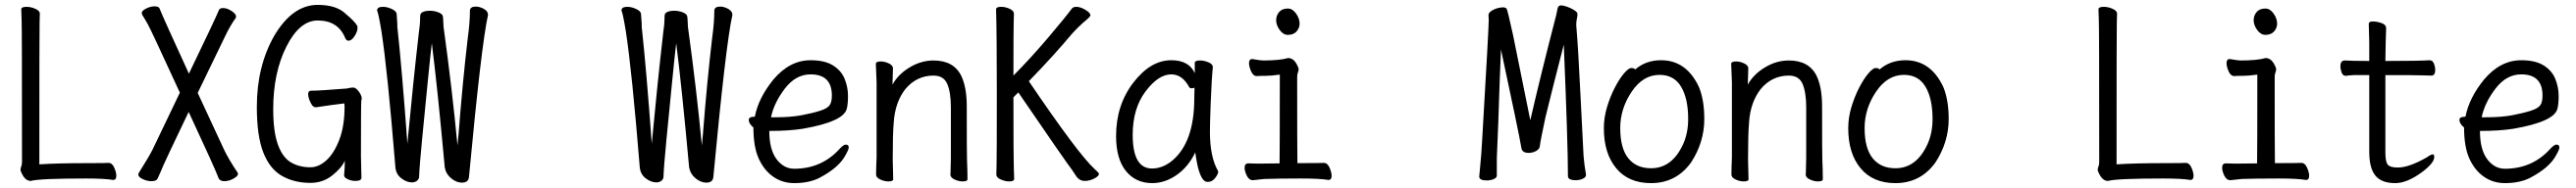

<svg xmlns="http://www.w3.org/2000/svg" viewBox="-20 -733 10540 771"><path d="M106 9Q84 9 70 -20Q64 -31 64 -37Q64 -44 67 -50.5Q70 -57 70 -70Q70 -621 68.5 -649.5Q67 -678 67 -695Q67 -705 89 -705Q106 -705 124.5 -697Q143 -689 143 -677Q143 -665 142 -639.5Q141 -614 141 -59Q213 -64 349 -64Q411 -64 424 -65Q439 -65 447.5 -45.5Q456 -26 456 -12Q456 5 443 5Q408 -1 331 -1Q141 -1 106 9Z M599 10Q582 10 564 1.5Q546 -7 546 -17Q546 -20 548 -24Q590 -91 604 -119L716 -353Q599 -608 586 -631.5Q573 -655 562 -672Q560 -677 560 -679Q560 -689 578 -698Q596 -707 612 -707Q630 -707 633 -698Q647 -662 753 -431Q859 -651 876 -692Q879 -700 893 -700Q909 -700 927.5 -688Q946 -676 946 -665L945 -660Q922 -628 902 -586L789 -352L897 -119Q916 -79 953 -24L954 -20Q954 -11 935.5 -0.5Q917 10 898 10Q881 10 875 -1Q860 -42 752 -274Q656 -73 649 -56Q635 -22 625 -1Q621 10 599 10Z M1250 17Q1184 17 1134 -11.5Q1084 -40 1057.5 -107.5Q1031 -175 1031 -295Q1031 -461 1102 -586Q1177 -713 1280 -713Q1358 -713 1396 -675Q1431 -646 1442 -627L1443 -618Q1443 -604 1431 -585Q1419 -566 1406 -566Q1398 -566 1393 -576Q1364 -649 1280 -649Q1206 -649 1152 -542Q1098 -435 1098 -285Q1098 -195 1116.5 -142Q1135 -89 1169 -68Q1203 -47 1250 -47Q1284 -47 1315.5 -75.5Q1347 -104 1368.5 -160Q1390 -216 1390 -296L1389 -309Q1331 -302 1273 -293Q1263 -293 1256.5 -302.5Q1250 -312 1245.5 -324.5Q1241 -337 1241 -347Q1241 -361 1253 -361Q1287 -361 1399 -370Q1414 -374 1425 -374Q1433 -374 1441 -366Q1449 -358 1454.5 -348Q1460 -338 1460 -331Q1460 -325 1458.5 -320.5Q1457 -316 1457 -94L1459 -4Q1459 9 1434 9Q1418 9 1403 2Q1388 -5 1388 -14Q1391 -44 1391 -74Q1378 -44 1339.5 -13.5Q1301 17 1250 17Z M1870 16Q1848 16 1826.5 -1.5Q1805 -19 1800 -46Q1770 -375 1747 -556Q1742 -516 1730 -394.5Q1718 -273 1707 -159.5Q1696 -46 1695 -7Q1694 3 1685.5 9Q1677 15 1666 15Q1644 15 1622.5 -1.5Q1601 -18 1598 -46Q1566 -441 1541 -604Q1529 -678 1523 -690Q1523 -705 1547 -705Q1564 -705 1582.5 -696.5Q1601 -688 1603 -677Q1604 -670 1604 -662.5Q1604 -655 1605 -648Q1606 -641 1606 -622Q1625 -447 1647 -144Q1670 -390 1694 -600Q1699 -635 1699 -649.5Q1699 -664 1700 -672Q1701 -680 1712 -684.5Q1723 -689 1738 -689Q1757 -689 1773.5 -682.5Q1790 -676 1792 -667Q1792 -663 1793 -661Q1794 -652 1794 -644Q1794 -636 1795 -623Q1830 -369 1852 -137L1856 -178Q1873 -398 1894 -576Q1903 -640 1903 -691Q1905 -706 1927 -706Q1943 -706 1960 -696.5Q1977 -687 1977 -672Q1950 -552 1899 -7Q1897 16 1870 16Z M2870 16Q2848 16 2826.5 -1.5Q2805 -19 2800 -46Q2770 -375 2747 -556Q2742 -516 2730 -394.5Q2718 -273 2707 -159.5Q2696 -46 2695 -7Q2694 3 2685.5 9Q2677 15 2666 15Q2644 15 2622.5 -1.5Q2601 -18 2598 -46Q2566 -441 2541 -604Q2529 -678 2523 -690Q2523 -705 2547 -705Q2564 -705 2582.5 -696.5Q2601 -688 2603 -677Q2604 -670 2604 -662.5Q2604 -655 2605 -648Q2606 -641 2606 -622Q2625 -447 2647 -144Q2670 -390 2694 -600Q2699 -635 2699 -649.5Q2699 -664 2700 -672Q2701 -680 2712 -684.5Q2723 -689 2738 -689Q2757 -689 2773.5 -682.5Q2790 -676 2792 -667Q2792 -663 2793 -661Q2794 -652 2794 -644Q2794 -636 2795 -623Q2830 -369 2852 -137L2856 -178Q2873 -398 2894 -576Q2903 -640 2903 -691Q2905 -706 2927 -706Q2943 -706 2960 -696.5Q2977 -687 2977 -672Q2950 -552 2899 -7Q2897 16 2870 16Z M3230 18Q3182 18 3144.5 -8Q3107 -34 3085 -82Q3063 -130 3063 -210Q3044 -226 3044 -241Q3044 -254 3064 -254L3069 -255Q3083 -330 3144 -406Q3211 -486 3297 -486Q3355 -486 3389 -464.5Q3423 -443 3436.5 -409Q3450 -375 3450 -340Q3450 -306 3445 -287Q3432 -234 3265 -205Q3209 -196 3128 -196Q3128 -120 3157.5 -80.5Q3187 -41 3230 -41Q3343 -41 3417 -124Q3432 -140 3441 -140Q3453 -140 3453 -128Q3453 -120 3440 -97Q3413 -45 3330 -2Q3288 18 3230 18ZM3135 -252H3150Q3216 -252 3260.5 -260.5Q3305 -269 3335 -278.5Q3365 -288 3374.5 -301Q3384 -314 3384 -341Q3384 -428 3297 -428Q3236 -428 3191.5 -369.5Q3147 -311 3135 -252Z M3615 11Q3599 11 3582 3Q3565 -5 3565 -17Q3565 -44 3567 -88V-395Q3564 -458 3564 -471Q3564 -481 3584 -481Q3600 -481 3617 -473Q3634 -465 3634 -453L3632 -386Q3655 -428 3702 -456.5Q3749 -485 3800 -485Q3883 -485 3914 -421Q3936 -374 3936 -297Q3936 -99 3937 -78Q3939 -33 3939 2Q3939 11 3919 11Q3903 11 3886 3Q3869 -5 3869 -17Q3870 -25 3870 -44.5Q3870 -64 3871 -84V-293Q3871 -353 3856.5 -388Q3842 -423 3800 -423Q3731 -423 3685 -368Q3642 -313 3637 -229Q3633 -184 3633 -79Q3633 -56 3635 2Q3635 11 3615 11Z M4109 11Q4093 11 4075 3Q4057 -5 4057 -17Q4057 -29 4058 -56.5Q4059 -84 4059 -351Q4059 -587 4056 -695Q4056 -705 4077 -705Q4094 -705 4111.5 -697Q4129 -689 4129 -677Q4129 -665 4128 -639.5Q4127 -614 4127 -423Q4199 -496 4268.5 -578Q4338 -660 4367 -699Q4373 -705 4384 -705Q4396 -705 4409.5 -699Q4423 -693 4432.5 -685Q4442 -677 4442 -670Q4442 -664 4411 -639Q4391 -621 4367 -595Q4293 -506 4190 -400Q4393 -100 4459 -40Q4477 -24 4477 -20Q4477 -11 4458 -1Q4439 9 4419 9Q4395 9 4381 -15Q4375 -25 4367 -36Q4347 -61 4147 -354L4127 -334Q4127 -77 4128.5 -46.5Q4130 -16 4130 1Q4130 11 4109 11Z M4695 18Q4627 18 4587 -32Q4547 -82 4547 -175Q4547 -302 4617.5 -394Q4688 -486 4773 -486Q4845 -486 4869 -433V-475Q4869 -485 4891 -485Q4907 -485 4925 -477.5Q4943 -470 4943 -458Q4938 -411 4934 -306Q4931 -225 4931 -193Q4931 -91 4963 -34L4965 -29Q4965 -19 4952.5 -3Q4940 13 4922 13Q4906 13 4895.5 -8.5Q4885 -30 4879 -60.5Q4873 -91 4871 -108Q4843 -49 4795 -15.5Q4747 18 4695 18ZM4694 -42Q4736 -42 4774 -72Q4867 -147 4867 -330Q4867 -356 4868 -374Q4865 -371 4855 -371Q4849 -371 4846 -376Q4818 -428 4773 -428Q4720 -428 4667.5 -358Q4615 -288 4615 -180Q4615 -42 4694 -42Z M5107 6Q5091 6 5082 -12.5Q5073 -31 5073 -45Q5073 -63 5088 -63L5128 -62L5216 -63Q5217 -110 5217 -427Q5181 -422 5158 -422Q5135 -422 5123 -421Q5108 -421 5099.5 -440.5Q5091 -460 5091 -474Q5091 -491 5104 -491Q5138 -485 5148 -485Q5217 -485 5251 -495Q5274 -495 5288 -466Q5294 -455 5294 -449Q5294 -442 5291 -435.5Q5288 -429 5288 -416Q5288 -129 5289 -64Q5384 -64 5397 -65Q5412 -65 5420.5 -45.5Q5429 -26 5429 -12Q5429 5 5416 5Q5381 -1 5304 -1Q5209 -1 5153 1ZM5250 -590Q5231 -590 5216.5 -610Q5202 -630 5202 -650Q5202 -669 5214 -683.5Q5226 -698 5250 -698Q5269 -698 5283.5 -677.5Q5298 -657 5298 -636Q5298 -618 5285.5 -604Q5273 -590 5250 -590Z M6064 7Q6033 7 6033 -9L6036 -41Q6042 -100 6045 -159Q6072 -619 6072 -653Q6071 -661 6071 -674Q6074 -685 6093 -694Q6112 -703 6134 -703Q6144 -700 6145 -698Q6150 -687 6171 -591L6242 -240Q6284 -423 6348 -671Q6351 -684 6353.5 -697.5Q6356 -711 6368 -711Q6377 -711 6392.5 -705.5Q6408 -700 6421.5 -691.5Q6435 -683 6435 -676Q6435 -666 6432.5 -656Q6430 -646 6430 -630Q6438 -537 6447 -349L6460 -93Q6463 -56 6470 -16Q6470 -6 6457 0Q6444 6 6428 6Q6396 6 6396 -11Q6396 -143 6379 -550Q6328 -351 6304 -252Q6295 -209 6288.5 -177Q6282 -145 6281 -133.5Q6280 -122 6266 -114Q6252 -106 6235 -106Q6207 -106 6205 -129Q6196 -184 6122 -530Q6116 -392 6111 -230L6105 -84V-12Q6104 -3 6091 2Q6078 7 6064 7Z M6736 18Q6644 18 6593.5 -43Q6543 -104 6543 -207Q6543 -251 6556 -294Q6569 -337 6587.5 -373Q6606 -409 6625 -431.5Q6644 -454 6655 -454Q6668 -454 6671 -448Q6715 -486 6777 -486Q6882 -486 6933 -374Q6954 -321 6954 -245Q6954 -150 6900 -67Q6839 18 6736 18ZM6736 -43Q6822 -43 6867 -141Q6888 -187 6888 -245Q6888 -329 6859 -377.5Q6830 -426 6771 -426Q6703 -426 6656.5 -356.5Q6610 -287 6610 -208Q6610 -125 6643 -84Q6676 -43 6736 -43Z M7115 11Q7099 11 7082 3Q7065 -5 7065 -17Q7065 -44 7067 -88V-395Q7064 -458 7064 -471Q7064 -481 7084 -481Q7100 -481 7117 -473Q7134 -465 7134 -453L7132 -386Q7155 -428 7202 -456.5Q7249 -485 7300 -485Q7383 -485 7414 -421Q7436 -374 7436 -297Q7436 -99 7437 -78Q7439 -33 7439 2Q7439 11 7419 11Q7403 11 7386 3Q7369 -5 7369 -17Q7370 -25 7370 -44.5Q7370 -64 7371 -84V-293Q7371 -353 7356.5 -388Q7342 -423 7300 -423Q7231 -423 7185 -368Q7142 -313 7137 -229Q7133 -184 7133 -79Q7133 -56 7135 2Q7135 11 7115 11Z M7736 18Q7644 18 7593.5 -43Q7543 -104 7543 -207Q7543 -251 7556 -294Q7569 -337 7587.5 -373Q7606 -409 7625 -431.5Q7644 -454 7655 -454Q7668 -454 7671 -448Q7715 -486 7777 -486Q7882 -486 7933 -374Q7954 -321 7954 -245Q7954 -150 7900 -67Q7839 18 7736 18ZM7736 -43Q7822 -43 7867 -141Q7888 -187 7888 -245Q7888 -329 7859 -377.5Q7830 -426 7771 -426Q7703 -426 7656.5 -356.5Q7610 -287 7610 -208Q7610 -125 7643 -84Q7676 -43 7736 -43Z M8606 9Q8584 9 8570 -20Q8564 -31 8564 -37Q8564 -44 8567 -50.5Q8570 -57 8570 -70Q8570 -621 8568.5 -649.5Q8567 -678 8567 -695Q8567 -705 8589 -705Q8606 -705 8624.5 -697Q8643 -689 8643 -677Q8643 -665 8642 -639.5Q8641 -614 8641 -59Q8713 -64 8849 -64Q8911 -64 8924 -65Q8939 -65 8947.5 -45.5Q8956 -26 8956 -12Q8956 5 8943 5Q8908 -1 8831 -1Q8641 -1 8606 9Z M9107 6Q9091 6 9082 -12.5Q9073 -31 9073 -45Q9073 -63 9088 -63L9128 -62L9216 -63Q9217 -110 9217 -427Q9181 -422 9158 -422Q9135 -422 9123 -421Q9108 -421 9099.5 -440.5Q9091 -460 9091 -474Q9091 -491 9104 -491Q9138 -485 9148 -485Q9217 -485 9251 -495Q9274 -495 9288 -466Q9294 -455 9294 -449Q9294 -442 9291 -435.5Q9288 -429 9288 -416Q9288 -129 9289 -64Q9384 -64 9397 -65Q9412 -65 9420.5 -45.5Q9429 -26 9429 -12Q9429 5 9416 5Q9381 -1 9304 -1Q9209 -1 9153 1ZM9250 -590Q9231 -590 9216.5 -610Q9202 -630 9202 -650Q9202 -669 9214 -683.5Q9226 -698 9250 -698Q9269 -698 9283.5 -677.5Q9298 -657 9298 -636Q9298 -618 9285.5 -604Q9273 -590 9250 -590Z M9781 18Q9725 18 9700 -13Q9675 -44 9675 -110V-425H9611Q9591 -424 9579 -422Q9567 -422 9562 -435.5Q9557 -449 9557 -461Q9557 -485 9575 -485Q9605 -483 9675 -483V-559Q9673 -615 9673 -635Q9673 -645 9689 -645Q9706 -645 9725 -638.5Q9744 -632 9744 -617Q9742 -563 9741 -483Q9883 -483 9922 -486Q9934 -486 9939.5 -472.5Q9945 -459 9945 -446Q9945 -423 9929 -423Q9909 -423 9890 -424Q9871 -425 9741 -425V-108Q9741 -70 9750.5 -58Q9760 -46 9792 -46Q9838 -46 9911 -88Q9928 -100 9935 -100Q9941 -100 9941 -89Q9941 -64 9888 -25Q9829 18 9781 18Z M10230 18Q10182 18 10144.5 -8Q10107 -34 10085 -82Q10063 -130 10063 -210Q10044 -226 10044 -241Q10044 -254 10064 -254L10069 -255Q10083 -330 10144 -406Q10211 -486 10297 -486Q10355 -486 10389 -464.5Q10423 -443 10436.5 -409Q10450 -375 10450 -340Q10450 -306 10445 -287Q10432 -234 10265 -205Q10209 -196 10128 -196Q10128 -120 10157.5 -80.5Q10187 -41 10230 -41Q10343 -41 10417 -124Q10432 -140 10441 -140Q10453 -140 10453 -128Q10453 -120 10440 -97Q10413 -45 10330 -2Q10288 18 10230 18ZM10135 -252H10150Q10216 -252 10260.5 -260.5Q10305 -269 10335 -278.5Q10365 -288 10374.5 -301Q10384 -314 10384 -341Q10384 -428 10297 -428Q10236 -428 10191.5 -369.5Q10147 -311 10135 -252Z"/></svg>

Font: LXGW WenKai Mono Lite
Style: Regular
Weight: 400
Monospace: yes
Designer: LXGW / Fontworks Inc.
Foundry: LXGW / Fontworks Inc.
Version: Version 1.520; June 14, 2025